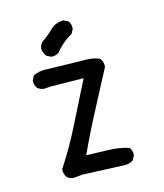

<svg xmlns="http://www.w3.org/2000/svg" viewBox="-103 -744 705 826"><g transform="rotate(-15 250.0 -331.0)"><path d="M352.5 3.9 164.1 -3.9 123 0Q107.4 -2 95.7 -11.7Q84 -27.3 85.9 -48.8Q140.6 -131.8 185.5 -222.7Q230.5 -313.5 276.4 -403.3L130.9 -405.3L99.6 -403.3Q84 -405.3 72.3 -415Q60.5 -428.7 62.5 -450.2L72.3 -469.7Q97.7 -483.4 130.9 -481.4Q274.4 -477.5 306.6 -477.5Q338.9 -477.5 366.2 -465.8Q379.9 -450.2 377.9 -426.8Q333 -340.8 287.6 -254.9Q242.2 -168.9 201.2 -80.1Q251 -78.1 298.8 -77.1Q346.7 -76.2 389.6 -62.5Q401.4 -48.8 399.4 -27.3L389.6 -7.8Q374 3.9 352.5 3.9ZM166 -528.3 146.5 -538.1Q134.8 -551.8 132.8 -571.3Q134.8 -587.9 144.5 -599.6Q171.9 -617.2 196.3 -641.6Q220.7 -666 256.8 -666L276.4 -656.2Q288.1 -642.6 286.1 -621.1L276.4 -601.6Q232.4 -577.1 201.2 -538.1Q187.5 -526.4 166 -528.3Z"/></g></svg>

Font: JasonHandwriting4
Style: Regular
Weight: 400
Version: Version 1.01.21